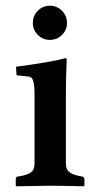

<svg xmlns="http://www.w3.org/2000/svg" viewBox="-20 -651 326 673"><path d="M210.9 -321.3V-77.1Q210.9 -57.6 222.2 -48.3Q233.4 -39.1 257.8 -34.2L268.1 -32.2Q275.9 -30.3 275.9 -22.9V0L273.9 2Q192.9 0 153.8 0L37.1 2L35.2 0V-22.9Q35.2 -31.2 42 -32.2L54.2 -34.2Q78.6 -38.6 89.8 -47.9Q101.1 -57.1 101.1 -77.1V-320.8Q101.1 -345.2 98.4 -358.9Q95.7 -372.6 91.3 -377.4Q86.9 -382.3 79.1 -382.8L38.1 -387.2L36.1 -417Q167.5 -434.6 207 -446.8Q213.9 -446.8 213.9 -443.8Q210.9 -371.1 210.9 -321.3ZM112.5 -528.6Q95.2 -545.9 95.2 -570.8Q95.2 -595.7 112.5 -613.3Q129.9 -630.9 154.8 -630.9Q179.7 -630.9 197.3 -613.3Q214.8 -595.7 214.8 -570.8Q214.8 -545.9 197.3 -528.6Q179.7 -511.2 154.8 -511.2Q129.9 -511.2 112.5 -528.6Z"/></svg>

Font: Linux Libertine G
Style: Semibold
Weight: 600
Designer: Philipp H. Poll
Foundry: Philipp H. Poll
Version: Version 5.1.1